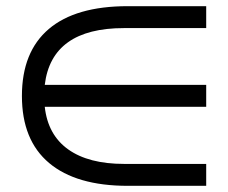

<svg xmlns="http://www.w3.org/2000/svg" viewBox="-20 -663 739 622"><path d="M394 -61Q227 -61 139 -135Q51 -209 51 -352Q51 -495 138 -569Q225 -643 394 -643H648V-572H382Q147 -572 125 -388H648V-317H125Q135 -226 201 -179Q267 -132 382 -132H648V-61Z"/></svg>

Font: bangla15
Style: Regular
Weight: 400
Designer: Jelle Bosma - Monotype Design Team
Foundry: Monotype Imaging Inc.
Version: Version 2.006